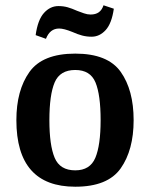

<svg xmlns="http://www.w3.org/2000/svg" viewBox="-20 -695 568 727"><path d="M42 -240Q42 -353 91.5 -422.5Q141 -492 265 -492Q388 -492 437 -423Q486 -354 486 -240Q486 -127 437 -57.5Q388 12 265 12Q42 12 42 -240ZM361 -240Q361 -336 341.5 -383Q322 -430 265 -430Q207 -430 187 -383Q167 -336 167 -240Q167 -145 187 -97.5Q207 -50 265 -50Q321 -50 341 -97.5Q361 -145 361 -240ZM254 -574Q222 -587 204 -587Q169 -587 154 -548L115 -562Q123 -620 146.5 -646Q170 -672 201 -672Q220 -672 236 -667.5Q252 -663 272 -654Q285 -649 298 -644.5Q311 -640 323 -640Q342 -640 354 -648.5Q366 -657 372 -675L411 -662Q403 -606 380 -581Q357 -556 327 -556Q308 -556 291 -560.5Q274 -565 254 -574Z"/></svg>

Font: Arya
Style: Bold
Weight: 700
Designer: Eduardo Rodriguez Tunni, Modular Infotech
Foundry: Eduardo Rodriguez Tunni, Modular Infotech
Version: Version 1.002